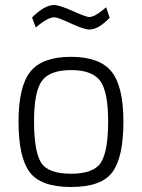

<svg xmlns="http://www.w3.org/2000/svg" viewBox="-20 -737 567 767"><path d="M263.5 -510Q378 -510 425.5 -451Q473 -392 473 -251Q473 -110 429.5 -50Q386 10 264 10Q142 10 98 -50Q54 -110 54 -251Q54 -392 101.5 -451Q149 -510 263.5 -510ZM263.5 -43Q356 -43 384 -89Q412 -135 412 -252.5Q412 -370 380.5 -413.5Q349 -457 264 -457Q179 -457 147.5 -414Q116 -371 116 -252.5Q116 -134 143.5 -88.5Q171 -43 263.5 -43ZM337 -619Q316 -619 263 -643.5Q210 -668 198 -668Q174 -668 136 -638L123 -627L108 -667Q158 -717 196 -717Q217 -717 270.5 -693Q324 -669 336 -669Q357 -669 392 -698L404 -708L418 -666Q373 -619 337 -619Z"/></svg>

Font: Titillium Web Light
Style: Regular
Weight: 300
Version: Version 1.002;PS 57.000;hotconv 1.0.70;makeotf.lib2.5.55311